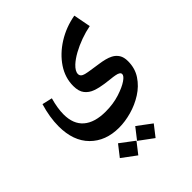

<svg xmlns="http://www.w3.org/2000/svg" viewBox="-211 -520 1020 1020"><g transform="rotate(-45 298.5 -10.5)"><path d="M364.3 372.1 284.2 313 333 250.5 412.6 310.1ZM234.4 372.1 154.8 313 203.6 250.5 282.7 310.1ZM266.1 196.3Q166 196.3 105 135.3Q43.9 74.2 43.9 -36.1Q43.9 -103.5 66.9 -180.2L124 -167Q107.4 -108.4 107.4 -62.5Q107.4 10.7 150.9 48.1Q194.3 85.4 276.4 85.4Q333.5 85.4 381.3 70.1Q429.2 54.7 455.1 36.6Q479.5 20 479.5 6.3Q479.5 -8.8 449.7 -14.2Q435.1 -17.1 415.8 -18.8Q396.5 -20.5 375.5 -23.9Q342.8 -28.3 314.2 -38.3Q285.6 -48.3 268.1 -70.3Q250.5 -92.3 250.5 -132.8Q250.5 -194.8 286.6 -249Q322.8 -303.2 383.8 -341.6Q444.8 -379.9 519 -393.1L537.6 -295.9Q501.5 -289.1 463.6 -275.4Q425.8 -261.7 393.1 -243.7Q360.4 -225.6 339.4 -206.1Q313 -181.2 313 -160.2Q313 -140.6 339.8 -133.8Q358.4 -129.4 376.2 -127Q394 -124.5 431.2 -118.7Q453.1 -115.7 471.9 -110.8Q490.7 -106 505.9 -98.1Q526.4 -87.4 538.1 -68.8Q549.8 -50.3 549.8 -20.5Q549.8 33.2 522.9 73.7Q496.1 114.3 453.1 141.6Q410.2 168.9 360.8 182.6Q311.5 196.3 266.1 196.3Z"/></g></svg>

Font: Markazi Text SemiBold
Style: Regular
Weight: 600
Designer: Borna Izadpanah (Arabic designer), Fiona Ross (Arabic design director) and Florian Runge (Latin designer)
Foundry: Borna Izadpanah and Florian Runge
Version: Version 1.001; ttfautohint (v1.8.3)